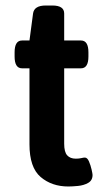

<svg xmlns="http://www.w3.org/2000/svg" viewBox="-20 -670 382 697"><path d="M228 7Q168 7 127.5 -27.5Q87 -62 87 -146V-422H60Q33 -422 33 -465V-480Q33 -523 60 -523H87L100 -621Q104 -650 146 -650H170Q213 -650 213 -621V-523H274Q301 -523 301 -480V-465Q301 -422 274 -422H213V-148Q213 -118 224 -106Q235 -94 255 -94Q267 -94 275 -96Q283 -98 288 -98Q297 -98 303 -84Q309 -70 312.5 -54.5Q316 -39 316 -35Q316 -15 300 -6Q284 3 263 5Q242 7 228 7Z"/></svg>

Font: Asap SemiBold
Style: Regular
Weight: 600
Designer: Pablo Cosgaya
Foundry: Omnibus-Type
Version: Version 3.001; ttfautohint (v1.8.3)